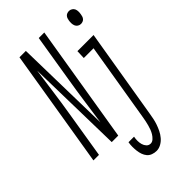

<svg xmlns="http://www.w3.org/2000/svg" viewBox="-326 -820 1127 1127"><g transform="rotate(-45 238.0 -256.0)"><path d="M-40 0 81 -735H134L147 -129Q158 -207 169 -285Q180 -363 193 -441L241 -735H287L166 0H112L99 -606Q88 -528 77.5 -450Q67 -372 54 -294L6 0ZM475 -618Q464 -618 455 -624Q446 -630 442 -639.5Q438 -649 437.5 -660.5Q437 -672 439 -683Q440 -690 442.5 -697.5Q445 -705 450.5 -711Q456 -717 463.5 -719.5Q471 -722 479 -722Q489 -722 498.5 -716Q508 -710 512 -700.5Q516 -691 516 -679.5Q516 -668 514 -657Q513 -650 510.5 -642.5Q508 -635 502.5 -629Q497 -623 489.5 -620.5Q482 -618 475 -618ZM262 223Q245 223 229 217Q213 211 203 199Q193 187 187.5 171.5Q182 156 180 139Q178 122 178 105Q178 88 181 70H227Q224 86 224 101.5Q224 117 228 131.5Q232 146 242 157Q252 168 268 168Q281 168 292.5 157.5Q304 147 311.5 134.5Q319 122 324 109Q329 96 332.5 82.5Q336 69 339 55.5Q342 42 344 29L426 -465H345L347 -520H481L388 38Q385 57 381 76.5Q377 96 370.5 114.5Q364 133 355 151.5Q346 170 332 186.5Q318 203 299.5 213Q281 223 262 223Z"/></g></svg>

Font: Iosevka Light Oblique
Style: Regular
Weight: 300
Italic angle: -9°
Monospace: yes
Designer: Belleve Invis
Foundry: Belleve Invis
Version: Version 32.5.0; ttfautohint (v1.8.4)